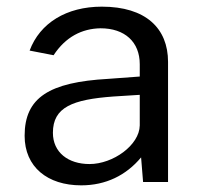

<svg xmlns="http://www.w3.org/2000/svg" viewBox="-20 -547 606 577"><path d="M224 10C298 10 359 -20 404 -74L410 0H485V-361C485 -462 418 -527 286 -527C180 -527 100 -478 69 -395L141 -381C177 -436 226 -461 282 -462C355 -462 400 -421 400 -354V-317L305 -310C128 -300 54 -254 54 -139C54 -45 123 10 224 10ZM249 -54C185 -54 139 -89 139 -148C139 -225 198 -248 321 -257L400 -262V-170C399 -111 320 -54 249 -54Z"/></svg>

Font: United Sans
Style: Regular
Weight: 400
Designer: Pablo Impallari, Rodrigo Fuenzalida (Modified by Dan O. Williams)
Version: Version 1.000;PS 001.000;hotconv 1.0.88;makeotf.lib2.5.64775